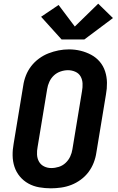

<svg xmlns="http://www.w3.org/2000/svg" viewBox="-20 -1014 640 1042"><path d="M256 8Q224 8 192.5 2.5Q161 -3 134 -18Q107 -33 87.5 -56.5Q68 -80 58.5 -109Q49 -138 48.5 -170Q48 -202 54 -234L106 -549Q110 -577 120.5 -604Q131 -631 149 -654.5Q167 -678 191.5 -696Q216 -714 243 -724.5Q270 -735 298 -740.5Q326 -746 354 -746Q387 -746 417.5 -738.5Q448 -731 475 -716.5Q502 -702 521.5 -679Q541 -656 550.5 -626.5Q560 -597 560.5 -565Q561 -533 555 -501L503 -186Q499 -158 488.5 -131Q478 -104 460.5 -80.5Q443 -57 418.5 -39Q394 -21 367 -10.5Q340 0 311.5 4Q283 8 256 8ZM258 -102Q279 -102 299.5 -108.5Q320 -115 336 -130Q352 -145 361 -164.5Q370 -184 373 -204L425 -519Q429 -540 428 -561Q427 -582 417.5 -599Q408 -616 389 -624.5Q370 -633 349 -633Q329 -633 308.5 -626Q288 -619 272.5 -604.5Q257 -590 248 -570.5Q239 -551 236 -531L184 -216Q180 -196 181 -175Q182 -154 191.5 -137Q201 -120 219 -111Q237 -102 258 -102ZM314 -800 203 -923 298 -987 386 -870 513 -994 593 -916 438 -800Z"/></svg>

Font: Iosevka Curly XBdExObl
Style: Regular
Weight: 800
Width: 7
Italic angle: -9°
Monospace: yes
Designer: Belleve Invis
Foundry: Belleve Invis
Version: Version 11.1.0; ttfautohint (v1.8.3)